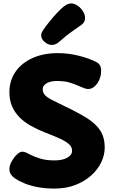

<svg xmlns="http://www.w3.org/2000/svg" viewBox="-20 -1085 665 1124"><path d="M547 -720Q557 -715 564.5 -703.5Q572 -692 572 -670Q572 -642 561 -617.5Q550 -593 533 -578.5Q516 -564 497 -564Q487 -564 478 -567Q469 -570 450 -578Q420 -592 388.5 -601.5Q357 -611 312 -611Q290 -611 271.5 -605.5Q253 -600 241.5 -589Q230 -578 230 -562Q230 -542 244 -527.5Q258 -513 286.5 -499Q315 -485 357 -464Q435 -427 487.5 -394.5Q540 -362 566.5 -321.5Q593 -281 593 -220Q593 -177 572.5 -134.5Q552 -92 513.5 -57.5Q475 -23 421 -2Q367 19 299 19Q245 19 200.5 10.5Q156 2 122.5 -12Q89 -26 67 -41Q35 -64 35 -94Q35 -116 48 -139.5Q61 -163 78.5 -180Q96 -197 110 -197Q118 -197 128.5 -193.5Q139 -190 152 -182Q183 -166 217.5 -156Q252 -146 298 -146Q333 -146 356 -154Q379 -162 390.5 -174.5Q402 -187 402 -202Q402 -224 385 -240Q368 -256 333 -272.5Q298 -289 242 -310Q200 -327 162.5 -347.5Q125 -368 96.5 -396Q68 -424 51.5 -460.5Q35 -497 35 -545Q35 -613 70.5 -664.5Q106 -716 170 -745Q234 -774 319 -774Q381 -774 442.5 -758.5Q504 -743 547 -720ZM283 -822Q262 -822 241.5 -839Q221 -856 221 -878Q221 -886 223.5 -892.5Q226 -899 230 -905Q245 -928 267.5 -956Q290 -984 313 -1008.5Q336 -1033 351 -1045Q362 -1054 373.5 -1059.5Q385 -1065 397 -1065Q415 -1065 434 -1052Q453 -1039 465.5 -1019.5Q478 -1000 478 -980Q478 -957 460 -942Q447 -932 407 -904.5Q367 -877 325 -839Q306 -822 283 -822Z"/></svg>

Font: Playpen Sans ExtraBold
Style: Regular
Weight: 800
Designer: Laura Meseguer, Veronika Burian, José Scaglione
Foundry: TypeTogether
Version: Version 1.001